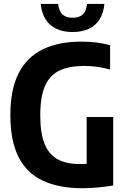

<svg xmlns="http://www.w3.org/2000/svg" viewBox="-20 -965 654 993"><path d="M407.4 8.5Q284.3 8.5 201.1 -30.7Q118 -69.9 75.8 -153.2Q33.6 -236.5 33.6 -369.7Q33.6 -502.4 76.4 -586.3Q119.3 -670.1 201.2 -709.9Q283.1 -749.7 400.3 -749.7Q443 -749.7 479.2 -745.1Q515.4 -740.4 549.5 -731.1V-605.8Q514.8 -614.7 482.4 -619.4Q450 -624 415.5 -624Q338.1 -624 287.9 -600.3Q237.6 -576.6 212.9 -520.6Q188.2 -464.6 188.2 -367.6Q188.2 -273.8 211.5 -218.7Q234.8 -163.7 280.2 -140.1Q325.7 -116.5 392 -116.5Q413.2 -116.5 434.3 -118.3Q455.3 -120.1 473 -122.9L428.3 -84.6V-360H565.5V-5.6Q524.8 0.9 484.5 4.7Q444.3 8.5 407.4 8.5ZM355.6 -799.3Q307.2 -799.3 271.7 -815.9Q236.3 -832.6 215.7 -865Q195.1 -897.5 190.8 -944.7H280.6Q285.4 -906.3 303.6 -889.8Q321.9 -873.2 355.6 -873.2Q389.8 -873.2 407.8 -889.8Q425.9 -906.3 430.1 -944.7H519.9Q515.6 -897.3 495.1 -864.9Q474.7 -832.5 439.4 -815.9Q404.1 -799.3 355.6 -799.3Z"/></svg>

Font: Encode Sans Condensed Thin
Style: Regular
Weight: 100
Width: 3
Designer: Multiple Designers
Foundry: Impallari Type
Version: Version 3.002